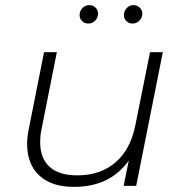

<svg xmlns="http://www.w3.org/2000/svg" viewBox="-20 -726 709 750"><path d="M616 -522 512 0H463L483 -99Q410 4 269 4Q181 4 133.5 -40.5Q86 -85 86 -163Q86 -190 92 -220L152 -522H202L142 -220Q137 -198 137 -170Q137 -108 173.5 -74.5Q210 -41 282 -41Q372 -41 431 -91.5Q490 -142 509 -238L566 -522ZM291 -667Q291 -683 302 -694.5Q313 -706 329 -706Q343 -706 353 -696.5Q363 -687 363 -673Q363 -657 352 -645.5Q341 -634 325 -634Q311 -634 301 -643.5Q291 -653 291 -667ZM464 -667Q464 -683 475 -694.5Q486 -706 501 -706Q515 -706 525.5 -696.5Q536 -687 536 -673Q536 -657 524.5 -645.5Q513 -634 498 -634Q484 -634 474 -643.5Q464 -653 464 -667Z"/></svg>

Font: Idrija
Style: Italic
Weight: 300
Italic angle: -11.3°
Designer: Julieta Ulanovsky
Foundry: Julieta Ulanovsky
Version: Version 7.200